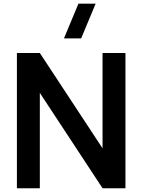

<svg xmlns="http://www.w3.org/2000/svg" viewBox="-20 -1002 758 1022"><path d="M411.9 -797.5H320.4L397.6 -982.5H489.1ZM70 0V-720H192L525.8 -212.5V-720H647.8V0H525.8L192 -507.7V0Z"/></svg>

Font: Manrope
Style: Regular
Weight: 400
Designer: Mikhail Sharanda
Foundry: Mikhail Sharanda
Version: Version 4.503